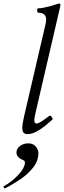

<svg xmlns="http://www.w3.org/2000/svg" viewBox="-65 -745 361 1085"><path d="M91 13Q76 13 68.5 5Q61 -3 61 -23Q61 -43 71 -87L189 -594Q192 -607 194 -616.5Q196 -626 196 -633Q196 -673 152 -673Q146 -673 145 -685.5Q144 -698 152 -698Q163 -698 181.5 -701.5Q200 -705 220 -710.5Q240 -716 254 -721Q264 -725 271 -725Q279 -725 275 -707L138 -117Q128 -77 129 -62Q130 -47 142 -47Q151 -47 168.5 -58Q186 -69 213 -90Q221 -95 227.5 -84Q234 -73 232 -70Q219 -58 195 -38Q171 -18 143 -2.5Q115 13 91 13ZM-36 319Q-40 321 -43.5 315.5Q-47 310 -43 307Q-22 296 2.5 276.5Q27 257 47 233.5Q67 210 74 187Q80 165 67 160Q28 145 28 117Q28 95 48 80Q68 65 95 65Q122 65 137 83Q152 101 152 119Q152 164 122.5 201.5Q93 239 49.5 268.5Q6 298 -36 319Z"/></svg>

Font: Junicode SmExp
Style: Italic
Weight: 400
Width: 6
Italic angle: -11°
Designer: Peter S. Baker
Version: Version 2.205; ttfautohint (v1.8.4)